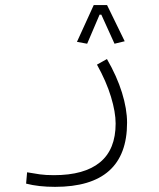

<svg xmlns="http://www.w3.org/2000/svg" viewBox="-20 -515 626 754"><path d="M196.3 218.8Q131.3 218.8 82.5 206.1L86.4 161.6Q113.8 166.5 136.5 169.7Q159.2 172.9 191.9 172.9Q311.5 172.9 372.8 122.3Q434.1 71.8 434.1 -29.8Q434.1 -74.7 415.8 -135Q397.5 -195.3 360.8 -261.2L399.9 -283.2Q439 -215.8 459 -151.4Q479 -86.9 479 -33.2Q479 218.8 196.3 218.8ZM400.4 -495.1 469.7 -353 429.7 -343.3 377.9 -457.5H371.1L322.3 -343.3L282.2 -350.6L348.1 -495.1Z"/></svg>

Font: Cascadia Code ExtraLight
Style: Regular
Weight: 200
Monospace: yes
Designer: Aaron Bell
Foundry: Saja Typeworks
Version: Version 2407.024; ttfautohint (v1.8.4)